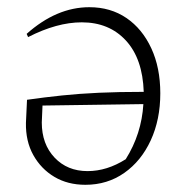

<svg xmlns="http://www.w3.org/2000/svg" viewBox="-20 -506 511 533"><path d="M228 -486Q287 -486 331 -456Q375 -426 400 -372Q425 -318 425 -247Q425 -174 398.5 -116.5Q372 -59 325 -26Q278 7 217 7Q168 7 131 -15Q94 -37 72.5 -75.5Q51 -114 52 -165L55 -229Q104 -236 152 -241Q200 -246 254.5 -248.5Q309 -251 379 -251Q376 -343 329.5 -393.5Q283 -444 207 -444Q138 -444 58 -403L54 -412Q137 -486 228 -486ZM96 -166Q96 -106 131.5 -68.5Q167 -31 223 -31Q277 -31 329 -64Q373 -134 378 -217L98 -213Z"/></svg>

Font: Piazzolla ExtraLight
Style: Regular
Weight: 200
Designer: Juan Pablo del Peral
Foundry: Huerta Tipografica
Version: Version 1.330